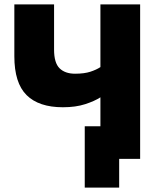

<svg xmlns="http://www.w3.org/2000/svg" viewBox="-20 -720 725 870"><path d="M364 130V-148H435V-279Q409 -262 366 -248Q323 -234 265 -234Q156 -234 100.5 -289Q45 -344 45 -465V-700H225V-495Q225 -435 250 -410.5Q275 -386 320 -386Q362 -386 389.5 -395Q417 -404 435 -416V-700H615V0H520V130Z"/></svg>

Font: Golos Text
Style: Bold
Weight: 700
Designer: A.Korolkova, Vitaly Kuzmin
Foundry: ParaType Ltd
Version: Version 2.004